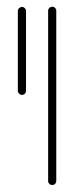

<svg xmlns="http://www.w3.org/2000/svg" viewBox="-20 -542 219 566"><path d="M121.9 -8.5V-510.4Q121.9 -515.2 125.6 -518.7Q129.3 -522.2 134.1 -522.2Q138.9 -522.2 142.4 -518.7Q145.9 -515.2 145.9 -510.4V-8.5Q145.9 -3.7 142.6 -0.2Q139.3 3.3 134.1 3.3Q128.9 3.3 125.4 -0.2Q121.9 -3.7 121.9 -8.5ZM32.6 -274.4V-509.6Q32.6 -514.4 36.3 -518Q40 -521.5 44.8 -521.5Q49.6 -521.5 53.1 -518Q56.7 -514.4 56.7 -509.6V-274.4Q56.7 -269.3 53.1 -265.7Q49.6 -262.2 44.8 -262.2Q40 -262.2 36.3 -265.9Q32.6 -269.6 32.6 -274.4Z"/></svg>

Font: 26F Galaxy Hebrew Thin
Style: Regular
Weight: 100
Designer: C₂₉H₂₅N₃O₅
Version: Version 1.000